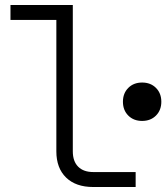

<svg xmlns="http://www.w3.org/2000/svg" viewBox="-20 -750 667 770"><path d="M354 0Q284 0 245 -38Q206 -76 206 -143V-670H22V-730H272V-143Q272 -103 293.5 -81.5Q315 -60 354 -60H524V0ZM550 -265Q516 -265 494.5 -286.5Q473 -308 473 -342Q473 -376 494.5 -397.5Q516 -419 550 -419Q584 -419 605.5 -397.5Q627 -376 627 -342Q627 -308 605.5 -286.5Q584 -265 550 -265Z"/></svg>

Font: JetBrains Mono NL ExtraLight
Style: Regular
Weight: 200
Designer: Philipp Nurullin, Konstantin Bulenkov
Foundry: JetBrains
Version: Version 2.304; ttfautohint (v1.8.4.7-5d5b)